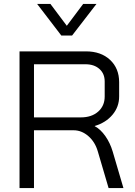

<svg xmlns="http://www.w3.org/2000/svg" viewBox="-20 -963 690 983"><path d="M80 -700H420Q497 -700 543.5 -656.5Q590 -613 590 -542V-469Q590 -416 556 -375.5Q522 -335 465 -318V-317Q495 -301 519.5 -266Q544 -231 557 -187L612 0H536L481 -187Q467 -236 432.5 -266Q398 -296 357 -296H154V0H80ZM394 -362Q449 -362 482.5 -391.5Q516 -421 516 -469V-546Q516 -586 489 -610Q462 -634 418 -634H154V-362ZM170 -943H238L322 -831L406 -943H474L349 -781H294Z"/></svg>

Font: Bai Jamjuree
Style: Regular
Weight: 400
Designer: Katatrad Aksorn Co.,Ltd.
Foundry: Cadson Demak Co.,Ltd.
Version: Version 1.000; ttfautohint (v1.6)